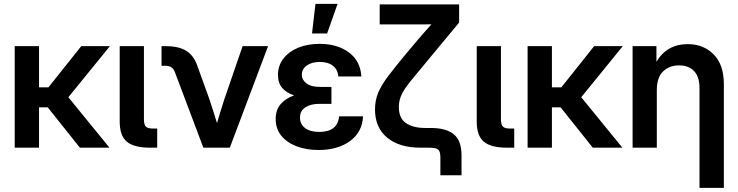

<svg xmlns="http://www.w3.org/2000/svg" viewBox="-20 -750 3750 975"><path d="M178.2 -515.6V-306.6H226.1L392.6 -515.6H538.1L327.1 -256.3L536.1 0H385.7L222.2 -205.1H178.2V0H54.7V-515.6Z M742.7 0Q660.2 0 624 -30.5Q587.9 -61 587.9 -131.8V-515.6H710.9V-144Q710.9 -116.7 720.9 -106.9Q731 -97.2 757.8 -97.2H778.3V0Z M1012.7 0 867.7 -384.8Q855.5 -416 821.3 -416H800.3V-515.6H822.8Q888.7 -515.6 927 -491.2Q965.3 -466.8 982.9 -413.6L1043 -247.1Q1053.2 -216.3 1063 -185.8Q1072.8 -155.3 1082 -125Q1090.8 -155.3 1100.3 -185.8Q1109.9 -216.3 1119.6 -247.1L1211.9 -515.6H1341.3L1147 0Z M1597.7 11.7Q1536.1 11.7 1486.8 -6.8Q1437.5 -25.4 1408.7 -60.5Q1379.9 -95.7 1379.9 -145.5Q1379.9 -192.4 1405.5 -221.7Q1431.2 -251 1473.6 -265.6Q1434.6 -278.3 1413.1 -303.5Q1391.6 -328.6 1391.6 -369.6Q1391.6 -416.5 1418.9 -452.1Q1446.3 -487.8 1493.9 -507.6Q1541.5 -527.3 1603 -527.3Q1693.4 -527.3 1752 -483.6Q1810.5 -439.9 1814.9 -361.8H1697.8Q1695.8 -396 1670.9 -415.8Q1646 -435.5 1604 -435.5Q1563.5 -435.5 1538.1 -417.5Q1512.7 -399.4 1512.7 -370.6Q1512.7 -344.7 1536.1 -326.7Q1559.6 -308.6 1606.9 -308.6H1663.1V-222.7H1602.5Q1558.1 -222.7 1530.8 -205.1Q1503.4 -187.5 1503.4 -152.8Q1503.4 -118.7 1529.5 -99.4Q1555.7 -80.1 1600.6 -80.1Q1694.3 -80.1 1702.1 -159.2H1823.7Q1819.3 -78.1 1756.8 -33.2Q1694.3 11.7 1597.7 11.7ZM1564.5 -580.1 1582 -730.5H1694.3L1641.1 -580.1Z M2216.3 140.1V49.3Q2216.3 19 2205.1 9.5Q2193.8 0 2159.7 0H2115.7Q2007.8 0 1946 -51Q1884.3 -102.1 1884.3 -194.3Q1884.3 -241.2 1901.1 -280.5Q1918 -319.8 1950.7 -362.8Q1983.4 -405.8 2030.8 -463.4L2097.2 -542.5Q2113.3 -561.5 2132.1 -583Q2150.9 -604.5 2170.9 -626.5Q2141.1 -626 2111.6 -626Q2082 -626 2052.2 -626H1908.2V-727.5H2311.5V-635.7L2141.6 -430.7Q2093.8 -373.5 2063.7 -336.4Q2033.7 -299.3 2019.5 -269.8Q2005.4 -240.2 2005.4 -206.5Q2005.4 -149.9 2041.5 -125Q2077.6 -100.1 2140.1 -100.1H2167.5Q2245.1 -100.1 2284.4 -68.1Q2323.7 -36.1 2323.7 38.6V140.1Z M2555.7 0Q2473.1 0 2437 -30.5Q2400.9 -61 2400.9 -131.8V-515.6H2523.9V-144Q2523.9 -116.7 2533.9 -106.9Q2543.9 -97.2 2570.8 -97.2H2591.3V0Z M2782.7 -515.6V-306.6H2830.6L2997.1 -515.6H3142.6L2931.6 -256.3L3140.6 0H2990.2L2826.7 -205.1H2782.7V0H2659.2V-515.6Z M3315.4 -291.5V0H3192.4V-515.6H3313.5V-436.5Q3367.2 -525.9 3471.7 -525.9Q3552.7 -525.9 3604.2 -473.6Q3655.8 -421.4 3655.8 -322.3V204.1H3532.2V-302.7Q3532.2 -359.4 3504.9 -388.7Q3477.5 -418 3428.2 -418Q3379.9 -418 3347.7 -387.7Q3315.4 -357.4 3315.4 -291.5Z"/></svg>

Font: Inter Display SemiBold
Style: Regular
Weight: 600
Designer: Rasmus Andersson
Foundry: rsms
Version: Version 4.001;git-9221beed3